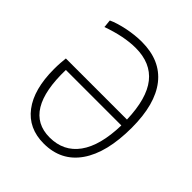

<svg xmlns="http://www.w3.org/2000/svg" viewBox="-208 -893 1040 1040"><g transform="rotate(45 312.5 -373.0)"><path d="M48 -315Q48 -341 49.5 -362.5Q51 -384 53 -401H521Q516 -558 456 -633.5Q396 -709 280 -709Q192 -709 80 -669Q80 -672 79.5 -678.5Q79 -685 78 -692.5Q77 -700 76.5 -706.5Q76 -713 76 -715Q95 -724 120 -731.5Q145 -739 172 -744.5Q199 -750 226.5 -753Q254 -756 280 -756Q423 -756 497 -662Q571 -568 571 -388Q571 -197 499 -93.5Q427 10 294 10Q177 10 112.5 -75Q48 -160 48 -315ZM293 -36Q400 -36 459 -117.5Q518 -199 522 -357H97Q93 -198 142 -117Q191 -36 293 -36Z"/></g></svg>

Font: Encode Sans Narrow
Style: ExtraLight
Weight: 200
Designer: Pablo Impallari, Andres Torresi
Foundry: Pablo Impallari, Andres Torresi
Version: Version 1.000; ttfautohint (v1.00) -l 8 -r 50 -G 200 -x 14 -